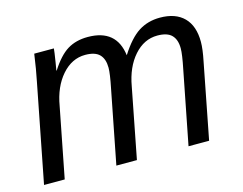

<svg xmlns="http://www.w3.org/2000/svg" viewBox="-80 -661 993 784"><g transform="rotate(-15 416.5 -269.0)"><path d="M322.3 0 382.8 -309.6Q395 -369.1 395 -394.5Q395 -431.2 376.5 -450.4Q357.9 -469.7 315.9 -469.7Q259.3 -469.7 217 -421.4Q174.8 -373 161.6 -294.9L104 0H16.6L97.7 -415.5Q107.4 -461.9 116.7 -528.3H199.7Q199.7 -524.9 197.3 -508.1Q194.8 -491.2 191.7 -471.4Q188.5 -451.7 186 -438H187.5Q223.1 -493.7 259 -515.6Q294.9 -537.6 344.7 -537.6Q465.8 -537.6 480 -424.3Q520.5 -487.8 559.8 -512.7Q599.1 -537.6 649.9 -537.6Q715.8 -537.6 751.2 -502Q786.6 -466.3 786.6 -398.9Q786.6 -368.2 776.4 -318.8L714.4 0H627.4L688 -309.6Q700.2 -369.1 700.2 -394.5Q700.2 -431.2 681.6 -450.4Q663.1 -469.7 621.1 -469.7Q564.5 -469.7 522.5 -422.1Q480.5 -374.5 466.8 -296.4L409.2 0Z"/></g></svg>

Font: Arimo
Style: Italic
Weight: 400
Italic angle: -12°
Designer: Steve Matteson
Foundry: Monotype Imaging Inc.
Version: Version 1.33